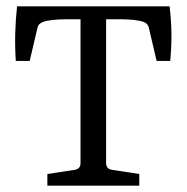

<svg xmlns="http://www.w3.org/2000/svg" viewBox="-20 -588 591 608"><path d="M421 0V-37L336 -50C322 -52 316 -59 316 -72V-527H360C393 -527 419 -524 434 -519C444 -515 450 -509 452 -497L476 -395H519C525 -456 524 -510 517 -568H34C28 -510 26 -457 30 -395H74L98 -497C100 -509 106 -515 118 -519C131 -524 160 -527 192 -527H235V-72C235 -59 229 -52 215 -50L130 -37V0Z"/></svg>

Font: Yrsa
Style: Regular
Weight: 400
Designer: Anna Giedrys (Yrsa+Rasa design), David Brezina (Yrsa art-direction, Rasa art-direction, design)
Foundry: Rosetta Type Foundry
Version: Version 1.001;PS 1.1;hotconv 1.0.88;makeotf.lib2.5.647800